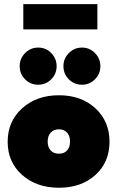

<svg xmlns="http://www.w3.org/2000/svg" viewBox="-20 -870 566 902"><path d="M89.5 -732V-850.5H437.5V-732ZM159.5 -472Q123 -472 97.8 -497.5Q72.5 -523 72.5 -559Q72.5 -595 98 -620.8Q123.5 -646.5 159.5 -646.5Q195.5 -646.5 220.8 -620.8Q246 -595 246 -559Q246 -523 220.8 -497.5Q195.5 -472 159.5 -472ZM365 -472Q328.5 -472 303.2 -497.5Q278 -523 278 -559Q278 -595 303.5 -620.8Q329 -646.5 365 -646.5Q401 -646.5 426.2 -620.8Q451.5 -595 451.5 -559Q451.5 -523 426.2 -497.5Q401 -472 365 -472ZM257 12Q151.5 12 83.8 -48.2Q16 -108.5 16 -204Q16 -300 84 -361.2Q152 -422.5 257 -422.5Q362 -422.5 428.2 -361.2Q494.5 -300 494.5 -204Q494.5 -108 428.2 -48Q362 12 257 12ZM257 -148Q281.5 -148 295.2 -163.2Q309 -178.5 309 -205Q309 -231.5 295 -247Q281 -262.5 257 -262.5Q232.5 -262.5 218.2 -247Q204 -231.5 204 -205Q204 -178.5 218 -163.2Q232 -148 257 -148Z"/></svg>

Font: League Spartan Black
Style: Regular
Weight: 900
Foundry: The League of Moveable Type
Version: Version 2.002